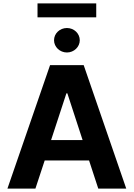

<svg xmlns="http://www.w3.org/2000/svg" viewBox="-20 -1111 788 1131"><path d="M188.6 0 243.3 -165.8H504.6L558.9 0H723.7L473 -727.3H274.9L23.8 0ZM201 -1008.9H546.9V-1090.9H201ZM280.9 -285.9 371.1 -561.1H376.8L466.6 -285.9ZM298.3 -873.9C298.3 -834.5 332.4 -801.8 374.3 -801.8C415.8 -801.8 449.9 -834.5 449.9 -873.9C449.9 -914.1 415.8 -946 374.3 -946C332.4 -946 298.3 -914.1 298.3 -873.9Z"/></svg>

Font: Margiela Sans
Style: Bold
Weight: 700
Designer: Stefan Endress, Andreas Faust
Version: Version 1.100;FEAKit 1.0